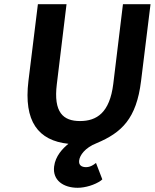

<svg xmlns="http://www.w3.org/2000/svg" viewBox="-20 -674 735 912"><path d="M389 120C368 120 353 111 356 88C359 64 383 28 439 6C558 -44 628 -110 650 -289L695 -654H564L518 -275C501 -139 440 -99 360 -99C281 -99 233 -139 250 -275L296 -654H160L115 -289C92 -98 161 -6 305 9C278 31 243 67 237 117C229 183 282 218 349 218C385 218 431 204 459 184L466 178L436 100L425 108C413 116 401 120 389 120Z"/></svg>

Font: Falling Sky
Style: SeBdObl
Weight: 600
Designer: Paul D. Hunt
Foundry: Adobe Systems Incorporated
Version: Version 1.02